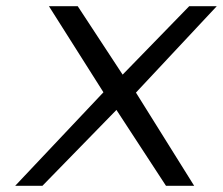

<svg xmlns="http://www.w3.org/2000/svg" viewBox="-20 -600 720 620"><path d="M29 0H117L356 -245L516 0H607L419 -301L680 -580H591L376 -359L231 -580H138L314 -302Z"/></svg>

Font: Charger Sport
Style: ExtObl
Weight: 400
Designer: Jasper
Foundry: Cannot Into Space Fonts
Version: Version 1.1